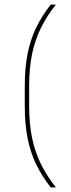

<svg xmlns="http://www.w3.org/2000/svg" viewBox="-20 -695 308 833"><path d="M106.5 -322V-235Q106.5 -158 119.2 -96.5Q132 -35 157.8 17Q183.5 69 222.5 118H200Q162.5 70.5 137.5 19.2Q112.5 -32 100 -93.8Q87.5 -155.5 87.5 -233.5V-323.5Q87.5 -402 100 -463.5Q112.5 -525 137.5 -576.2Q162.5 -627.5 200 -675H222.5Q183.5 -626.5 157.8 -574.2Q132 -522 119.2 -460.8Q106.5 -399.5 106.5 -322Z"/></svg>

Font: Anek Bangla Medium Thin
Style: Regular
Weight: 250
Version: Version 1.003